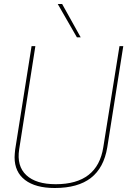

<svg xmlns="http://www.w3.org/2000/svg" viewBox="-20 -931 640 961"><path d="M254 10Q158 10 105.5 -30Q53 -70 53 -144Q53 -155 54 -162.5Q55 -170 56 -183L138 -700H157L76 -184Q63 -100 111.5 -54.5Q160 -9 259 -9Q468 -9 497 -194L578 -700H597L517 -194Q500 -91 435 -40.5Q370 10 254 10ZM365 -744 269 -911H291L384 -744Z"/></svg>

Font: Georama ExtraCondensed Thin Thin
Style: Italic
Weight: 250
Italic angle: -9°
Version: Version 1.001